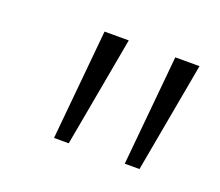

<svg xmlns="http://www.w3.org/2000/svg" viewBox="-56 -811 435 380"><g transform="rotate(20 162.0 -621.0)"><path d="M108 -737H159L117 -505H86ZM257 -737H308L266 -505H235Z"/></g></svg>

Font: Krub ExtraLight
Style: Italic
Weight: 275
Italic angle: -8°
Designer: Ekaluck Peanpanawate
Foundry: Cadson Demak Co.,Ltd.
Version: Version 1.000; ttfautohint (v1.6)